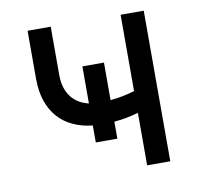

<svg xmlns="http://www.w3.org/2000/svg" viewBox="-66 -616 707 685"><g transform="rotate(-10 287.0 -273.5)"><path d="M325.3 -251.8Q349.1 -253.9 370.6 -258.3Q392 -262.8 413.4 -268.8V-545.5H497.2V0H413.4V-190.3Q392.4 -184.3 371.1 -180Q349.8 -175.8 325.3 -173.7V-112.2H247.2V-173.7Q208.1 -177.9 176.7 -192.5Q145.2 -207 123 -231.9Q100.9 -256.7 88.8 -291.9Q76.7 -327.1 76.7 -372.2V-546.9H160.5V-372.2Q160.5 -346.2 166.9 -326Q173.3 -305.8 184.8 -291.2Q196.4 -276.6 212.2 -267.2Q228 -257.8 247.2 -253.6V-387.8H325.3Z"/></g></svg>

Font: Interop
Style: Regular
Weight: 400
Designer: Rasmus Andersson, Google, Jang Haemin
Foundry: jhaemin
Version: Version 1.008